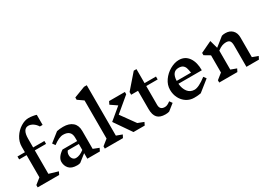

<svg xmlns="http://www.w3.org/2000/svg" viewBox="-10 -1747 3608 2622"><g transform="rotate(-30 1793.5 -436.5)"><path d="M538 -864V-705H495Q470 -746 434 -769.5Q398 -793 361 -793Q317 -793 294.5 -754Q272 -715 272 -640V-503H449V-457H272V-87L414 -45L392 0H53V-36L142 -107V-457H25V-503H142V-589Q142 -667 184.5 -734.5Q227 -802 291.5 -842.5Q356 -883 417 -883Q446 -883 483.5 -877Q521 -871 538 -864Z M1034 0H836V-87L723 2Q703 10 673 10Q585 10 546 -33.5Q507 -77 507 -139Q507 -175 532 -210.5Q557 -246 605 -278H836V-332Q836 -449 711 -449Q648 -449 553 -378L523 -420L666 -533Q712 -543 766 -543Q861 -543 913.5 -497Q966 -451 966 -364V-80L1056 -45ZM836 -138V-232H662Q650 -217 645 -202Q640 -187 640 -169Q640 -134 659 -109.5Q678 -85 709 -85Q768 -85 836 -138Z M1421 -45 1398 0H1112V-36L1201 -107V-708L1112 -770V-806L1288 -873H1331V-78ZM1741 0H1564L1381 -265L1566 -419L1465 -488L1487 -533H1736V-497L1508 -306L1670 -81L1763 -45Z M2125 2Q2100 10 2064 10Q1978 10 1938.5 -33.5Q1899 -77 1899 -168V-457H1791V-500L1986 -724H2029V-503H2209V-457H2029V-160Q2029 -81 2107 -81Q2128 -81 2147 -89.5Q2166 -98 2196 -120L2226 -78Z M2624 1Q2580 10 2519 10Q2452 10 2398.5 -24.5Q2345 -59 2314.5 -118Q2284 -177 2284 -249Q2284 -327 2331.5 -394.5Q2379 -462 2451 -502.5Q2523 -543 2590 -543Q2687 -543 2741 -467Q2795 -391 2794 -264H2425Q2432 -184 2471 -133.5Q2510 -83 2577 -83Q2644 -83 2766 -177L2796 -136ZM2424 -310H2650Q2642 -361 2632.5 -389Q2623 -417 2600 -434.5Q2577 -452 2533 -452Q2429 -452 2424 -310Z M3542 0H3345V-334Q3345 -387 3328 -408.5Q3311 -430 3269 -430Q3238 -430 3207 -419Q3176 -408 3135 -377V-78L3225 -45L3202 0H2916V-36L3005 -107V-378L2916 -431V-467L3094 -552L3129 -425L3267 -535Q3290 -543 3323 -543Q3393 -543 3434 -501.5Q3475 -460 3475 -389V-78L3565 -45Z"/></g></svg>

Font: InknutAntiqua
Style: Medium
Weight: 500
Designer: Claus Eggers Srensen
Foundry: Claus Eggers Srensen
Version: Version 1.000; ttfautohint (v1.2) -l 7 -r 28 -G 50 -x 13 -D 